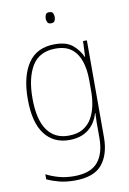

<svg xmlns="http://www.w3.org/2000/svg" viewBox="-103 -783 730 1086"><g transform="rotate(-10 262.0 -240.5)"><path d="M258 -538Q324 -538 359.5 -508.5Q395 -479 413 -438H415L419 -528H441V29Q441 127 394 184Q347 241 237 241Q187 241 148.5 231Q110 221 78 206V177Q111 194 150 205Q189 216 237 216Q332 216 373.5 167Q415 118 415 29V-15Q415 -42 415 -63.5Q415 -85 417 -115H415Q399 -57 356 -23.5Q313 10 246 10Q156 10 105 -57Q54 -124 54 -258Q54 -388 104 -463Q154 -538 258 -538ZM258 -513Q165 -513 123 -444.5Q81 -376 81 -258Q81 -137 123.5 -76Q166 -15 246 -15Q297 -15 329.5 -34.5Q362 -54 380.5 -86.5Q399 -119 407 -158.5Q415 -198 415 -237V-307Q415 -364 400 -411Q385 -458 351 -485.5Q317 -513 258 -513ZM258 -722Q275 -722 280 -712Q285 -702 285 -690Q285 -677 279.5 -667.5Q274 -658 258 -658Q244 -658 238.5 -667.5Q233 -677 233 -690Q233 -702 238 -712Q243 -722 258 -722Z"/></g></svg>

Font: Noto Sans Myanmar SemiCondensed Thin
Style: Regular
Weight: 100
Width: 4
Designer: Monotype Design Team
Foundry: Monotype Imaging Inc.
Version: Version 2.107; ttfautohint (v1.8.4.7-5d5b)